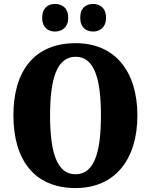

<svg xmlns="http://www.w3.org/2000/svg" viewBox="-20 -944 765 974"><path d="M453 -784C484 -784 518 -803 518 -854C518 -906 484 -924 453 -924C418 -924 387 -906 387 -854C387 -803 418 -784 453 -784ZM259 -784C292 -784 326 -803 326 -854C326 -906 292 -924 259 -924C226 -924 194 -906 194 -854C194 -803 226 -784 259 -784ZM363 10C565 10 677 -137 677 -358C677 -580 565 -725 364 -725C151 -725 48 -580 48 -359C48 -137 151 10 363 10ZM363 -60C269 -60 234 -170 234 -358C234 -546 269 -656 364 -656C458 -656 492 -546 492 -358C492 -170 458 -60 363 -60Z"/></svg>

Font: Noto Serif Sinhala Condensed Black
Style: Regular
Weight: 900
Width: 3
Designer: Jelle Bosma - Monotype Design Team
Foundry: Monotype Imaging Inc.
Version: Version 2.007